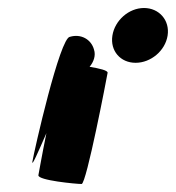

<svg xmlns="http://www.w3.org/2000/svg" viewBox="-20 -768 440 480"><path d="M61 -364C59 -350 75 -387 96 -435C85 -381 77 -335 76 -330C74 -317 171 -308 184 -308C196 -308 247 -574 249 -586C250 -592 228 -597 204 -601C214 -613 220 -629 215 -644C208 -670 182 -684 155 -676C130 -676 65 -389 61 -364ZM261 -679C255 -641 281 -611 319 -611C357 -611 393 -641 399 -679C405 -717 378 -748 340 -748C302 -748 267 -717 261 -679Z"/></svg>

Font: Ampere
Style: SCUltCndIta
Weight: 400
Version: Version 1